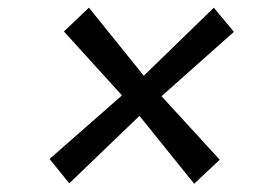

<svg xmlns="http://www.w3.org/2000/svg" viewBox="-20 -562 709 488"><path d="M473.5 -95 334.5 -267.5 156 -96 106 -158 290 -319.5 142.5 -482 206 -542.5 345.5 -369.5 523.5 -542.5 574.5 -481 390.5 -317.5 538.5 -156Z"/></svg>

Font: Merriweather 28pt SemiBold
Style: Italic
Weight: 600
Italic angle: -7.8°
Version: Version 2.101